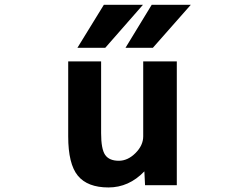

<svg xmlns="http://www.w3.org/2000/svg" viewBox="-20 -784 1040 815"><path d="M269.5 -523.4H409.2V-218.8Q409.2 -151.4 426.3 -126.5Q443.4 -101.6 484.4 -101.6Q522.5 -101.6 555.2 -134.3Q587.9 -167 587.9 -205.1V-523.4H730.5V2H595.7L592.8 -56.6Q527.3 11.7 440.4 11.7Q351.6 11.7 310.5 -38.1Q269.5 -87.9 269.5 -205.1ZM420.9 -763.7H586.9L426.8 -581.1H308.6ZM624 -763.7H790L628.9 -581.1H512.7Z"/></svg>

Font: GenEi Gothic M Regular
Style: Bold
Weight: 700
Designer: o_tamon (Modified); [Source Han Sans]
Ryoko NISHIZUKA  (kana & ideographs); Paul D. Hunt (Latin, Greek & Cyrillic); Wenl
Version: Version 1.1a;Original Version 1.004